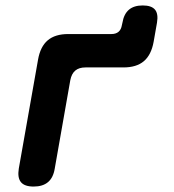

<svg xmlns="http://www.w3.org/2000/svg" viewBox="-20 -675 640 705"><path d="M103.5 10Q70 10 56.8 -6.3Q43.6 -22.5 49 -56L119.7 -456Q128.1 -504 155.3 -527Q182.5 -550 230.5 -550H389Q405.5 -550 415.2 -558.2Q425 -566.5 427.6 -583L429.5 -591.3Q434.9 -623.5 453.3 -639.2Q471.8 -655 504 -655Q536.2 -655 549.1 -639.6Q561.9 -624.2 556.5 -592L544.1 -521.4Q535.4 -473.4 508.3 -450.4Q481.3 -427.4 433.3 -427.4H293.8Q270.3 -427.4 256.6 -416Q242.8 -404.6 238.1 -380.4L181 -56Q175.6 -22.5 156.3 -6.3Q137 10 103.5 10Z"/></svg>

Font: Maple Mono
Style: Italic
Weight: 400
Italic angle: -10°
Monospace: yes
Designer: subframe7536
Version: Version 7.300